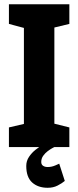

<svg xmlns="http://www.w3.org/2000/svg" viewBox="-20 -687 366 897"><path d="M91.7 0V-667H234V0ZM21.7 -667H101.7L121 -548.7L21.7 -575.3ZM21.7 0V-91.7L121.7 -115L101.7 0ZM224 0 197.3 -118.3 304 -91.7V0ZM190.7 -548 224 -667H304V-575.3ZM234 0Q234 0 224.8 4.8Q215.7 9.7 203.3 18.8Q191 28 181.8 40.8Q172.7 53.7 172.7 69.7Q172.7 81.7 181.2 87.5Q189.7 93.3 202.7 93.3Q221.7 93.3 239.2 85.5Q256.7 77.7 256.7 77.7L282.7 158.3Q269.7 169.3 249.3 179.8Q229 190.3 202.7 190.3Q157.7 190.3 130.2 165.5Q102.7 140.7 102.7 88.3Q102.7 64.7 115.7 45.5Q128.7 26.3 146.3 12.5Q164 -1.3 177 -8.7Q190 -16 190 -16Z"/></svg>

Font: Epunda Slab Light
Style: Regular
Weight: 300
Designer: Simon Atzbach
Foundry: typofactur
Version: Version 1.102